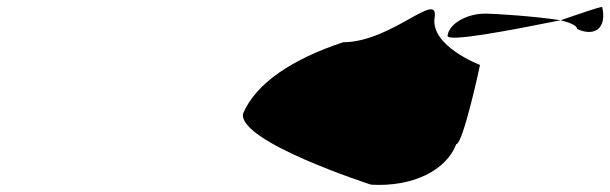

<svg xmlns="http://www.w3.org/2000/svg" viewBox="-20 -456 1748 550"><path d="M676 -130C664 -49 1043 73 1043 73C1163 80 1258 32 1287 -43C1306 -43 1354 -263 1355 -270C1355 -270 1212 -324 1225 -406C1237 -486 1101 -335 963 -335C818 -287 713 -218 676 -130ZM1262 -354C1259 -334 1436 -368 1586 -398C1508 -410 1394 -417 1370 -417C1318 -417 1267 -389 1262 -354ZM1586 -398C1614 -391 1634 -382 1633 -373C1685 -349 1719 -377 1705 -436C1696 -436 1644 -418 1586 -398Z"/></svg>

Font: Ampere
Style: SCUltExtIta
Weight: 400
Version: Version 1